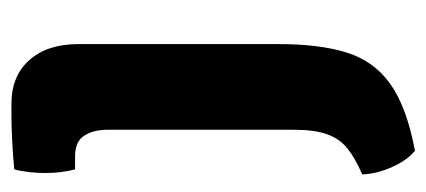

<svg xmlns="http://www.w3.org/2000/svg" viewBox="-230 -314 763 344"><g transform="rotate(-90 152.0 -141.5)"><path d="M245.5 -24Q245.5 48.5 230.5 97.2Q215.5 146 174.5 175.5Q133.5 205 54.5 220Q38 207 25.5 179.5Q13 152 12 125.5Q41 113 58.5 99Q76 85 84 62.5Q92 40 92 3V-331Q92 -356 81.5 -372.5Q71 -389 44.5 -389H21Q14.5 -414.5 14.5 -442Q14.5 -455 16 -469.8Q17.5 -484.5 21 -498Q47.5 -500.5 74.2 -501.8Q101 -503 117 -503H138.5Q188.5 -503 217 -470.8Q245.5 -438.5 245.5 -383.5Z"/></g></svg>

Font: Signika
Style: Bold
Weight: 700
Designer: Anna Giedry
Foundry: Anna Giedry
Version: Version 2.001